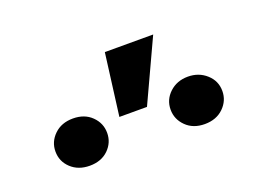

<svg xmlns="http://www.w3.org/2000/svg" viewBox="-53 -997 671 487"><g transform="rotate(-20 283.0 -753.0)"><path d="M255.4 -882.1H385.9L308.3 -714.9H233.8ZM51.4 -687.7Q51.4 -713.9 70.8 -732.7Q90.2 -751.6 121.4 -751.6Q152.6 -751.6 171.8 -732.7Q190.9 -713.9 190.9 -687.7Q190.9 -661.5 171.8 -642.8Q152.6 -624.2 121.4 -624.2Q90.7 -624.2 71 -642.6Q51.4 -661 51.4 -687.7ZM362.2 -687.7Q362.2 -714.4 382.1 -733Q402 -751.6 431.7 -751.6Q461 -751.6 481.4 -733.2Q501.8 -714.9 501.8 -687.7Q501.8 -661.5 482.4 -642.6Q463 -623.7 431.7 -623.7Q400.5 -623.7 381.4 -642.6Q362.2 -661.5 362.2 -687.7Z"/></g></svg>

Font: Vazir FD
Style: Bold
Weight: 700
Foundry: DejaVu fonts team - Redesigned by Saber Rastikerdar
Version: Version 21.10;October 20, 2019;FontCreator 12.0.0.2547 64-bi